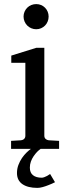

<svg xmlns="http://www.w3.org/2000/svg" viewBox="-20 -728 343 939"><path d="M249 163.1Q232.9 171.4 217.3 177.2Q204.1 182.6 189.2 186.8Q174.3 190.9 163.1 190.9Q116.2 190.9 89.6 172.6Q63 154.3 63 118.2Q63 97.2 70.1 78.6Q77.1 60.1 87.6 44.7Q98.1 29.3 110.4 17.6Q121.6 6.8 131.3 0H34.2V-39.1L83 -42Q92.3 -43 98.1 -48.8Q104 -54.7 104 -64V-420.9H35.2V-456.1L157.2 -494.1H196.8V-64Q196.8 -54.7 202.9 -48.8Q209 -43 217.8 -42L269 -39.1V0H178.7Q170.4 5.9 161.6 14.6Q152.3 24.4 144.3 36.1Q136.2 47.9 131.1 62Q126 76.2 126 91.8Q126 116.7 141.4 128.9Q156.7 141.1 184.1 141.1Q189.5 141.1 196.8 138.4Q204.1 135.7 210.4 132.3Q217.8 128.4 225.1 123ZM217.8 -647Q217.8 -634.3 213.1 -622.8Q208.5 -611.3 200.2 -603Q191.9 -594.7 180.9 -589.8Q169.9 -585 157.2 -585Q144.5 -585 133.1 -589.8Q121.6 -594.7 113.3 -603Q105 -611.3 100.1 -622.8Q95.2 -634.3 95.2 -647Q95.2 -659.7 100.1 -670.9Q105 -682.1 113.3 -690.4Q121.6 -698.7 133.1 -703.4Q144.5 -708 157.2 -708Q169.9 -708 180.9 -703.4Q191.9 -698.7 200.2 -690.4Q208.5 -682.1 213.1 -670.9Q217.8 -659.7 217.8 -647Z"/></svg>

Font: Charis SIL Eur
Style: Regular
Weight: 400
Foundry: SIL International
Version: Version 5.000